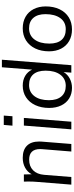

<svg xmlns="http://www.w3.org/2000/svg" viewBox="606 -1382 783 2035"><g transform="rotate(-90 997.5 -364.5)"><path d="M515 -341Q515 -323 514 -314L489 0H409L434 -309Q435 -316 435 -330Q435 -447 323 -447Q252 -447 210 -405Q168 -363 162 -288L139 0H58L87 -362Q91 -403 91 -456Q91 -487 90 -503H166L168 -420Q193 -466 238.5 -490.5Q284 -515 342 -515Q426 -515 470.5 -470.5Q515 -426 515 -341Z M684 -503H765L725 0H644ZM790 -716 783 -624H683L691 -716Z M1382 -736 1324 0H1245L1251 -82Q1227 -40 1182 -16.5Q1137 7 1084 7Q1021 7 972.5 -22.5Q924 -52 897.5 -107Q871 -162 871 -235Q871 -318 900.5 -381.5Q930 -445 983.5 -480Q1037 -515 1107 -515Q1167 -515 1211 -489Q1255 -463 1277 -416L1302 -736ZM1266 -272Q1266 -358 1227 -403Q1188 -448 1114 -448Q1039 -448 996 -391.5Q953 -335 953 -237Q953 -152 993 -105.5Q1033 -59 1105 -59Q1180 -59 1223 -116.5Q1266 -174 1266 -272Z M1471 -236Q1471 -320 1501.5 -383Q1532 -446 1587 -480.5Q1642 -515 1715 -515Q1785 -515 1837.5 -485Q1890 -455 1918.5 -399.5Q1947 -344 1947 -271Q1947 -187 1916.5 -124Q1886 -61 1831 -27Q1776 7 1703 7Q1633 7 1580.5 -23Q1528 -53 1499.5 -108Q1471 -163 1471 -236ZM1865 -274Q1865 -357 1825.5 -402.5Q1786 -448 1715 -448Q1639 -448 1596 -390Q1553 -332 1553 -233Q1553 -148 1592 -103.5Q1631 -59 1705 -59Q1781 -59 1823 -117Q1865 -175 1865 -274Z"/></g></svg>

Font: Muli
Style: Italic
Weight: 400
Italic angle: -4.541°
Designer: Vernon Adams
Foundry: Vernon Adams
Version: Version 2.001